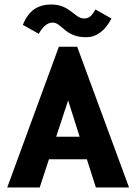

<svg xmlns="http://www.w3.org/2000/svg" viewBox="-20 -831 603 851"><path d="M403 -789C390 -766 378 -749 353 -749C310 -749 291 -811 208 -811C147 -811 107 -784 81 -721L152 -681C167 -709 188 -731 213 -731C254 -731 268 -666 361 -666C407 -666 445 -693 474 -749ZM405 0H552L322 -624H241L12 0H156L197 -125H365ZM282 -386 333 -225H229Z"/></svg>

Font: Inconsolata SemiExpanded Black
Style: Regular
Weight: 900
Width: 6
Monospace: yes
Designer: Raph Levien, Cyreal, Brenton Simpson
Foundry: Raph Levien, Cyreal, Google
Version: Version 3.100